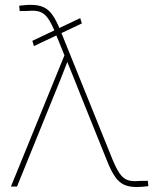

<svg xmlns="http://www.w3.org/2000/svg" viewBox="-20 -749 630 771"><path d="M116.2 -564 109.9 -585 302.2 -676.3 308.6 -654.8ZM23.9 0 238.8 -526.9 201.2 -619.6Q186 -656.7 171.9 -676.3Q157.7 -695.8 139.4 -701.9Q121.1 -708 93.8 -705.1L59.1 -704.6L57.1 -726.1Q71.8 -727.5 81.1 -728.5Q90.3 -729.5 104 -729.5Q134.3 -729.5 154.8 -720.2Q175.3 -710.9 190.9 -688.7Q206.5 -666.5 222.2 -627.4L432.1 -107.9Q447.3 -71.3 461.2 -51.5Q475.1 -31.7 493.4 -25.6Q511.7 -19.5 539.6 -22.5L573.7 -22.9L575.7 -1.5Q561.5 0 552 1Q542.5 2 528.8 2Q498.5 2 478.3 -7.3Q458 -16.6 442.4 -38.8Q426.8 -61 411.1 -100.1L307.1 -358.4Q292 -396 277.1 -433.8Q262.2 -471.7 246.6 -509.3H253.9Q239.3 -471.7 224.4 -433.8Q209.5 -396 193.8 -358.4L48.3 0Z"/></svg>

Font: Inter 28pt Thin
Style: Regular
Weight: 250
Designer: Rasmus Andersson
Foundry: rsms
Version: Version 4.001;git-66647c0bb